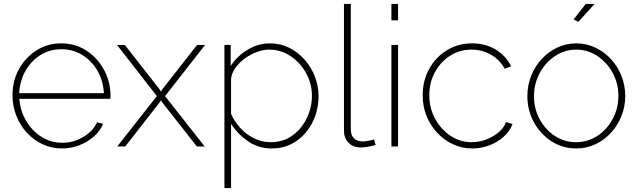

<svg xmlns="http://www.w3.org/2000/svg" viewBox="-20 -750 3265 983"><path d="M297 10Q244 10 198 -11.5Q152 -33 117.5 -70.5Q83 -108 63.5 -157.5Q44 -207 44 -263Q44 -336 77 -396Q110 -456 166.5 -492Q223 -528 293 -528Q365 -528 421.5 -491.5Q478 -455 511.5 -394.5Q545 -334 546 -260Q546 -256 545.5 -252Q545 -248 545 -244H79Q84 -181 114.5 -130Q145 -79 193 -49Q241 -19 299 -19Q356 -19 406 -48.5Q456 -78 477 -124L508 -116Q493 -80 461 -51.5Q429 -23 386.5 -6.5Q344 10 297 10ZM78 -273H512Q508 -339 478 -389.5Q448 -440 400.5 -469Q353 -498 294 -498Q236 -498 188.5 -469Q141 -440 111.5 -389Q82 -338 78 -273Z M619 -520 796 -294 804 -281 812 -294 989 -520H1030L825 -258L1028 0H988L812 -224L804 -236L796 -224L621 0H580L783 -258L579 -520Z M1371 10Q1303 10 1249.5 -27Q1196 -64 1163 -116V213H1129V-520H1161V-412Q1194 -463 1248 -495.5Q1302 -528 1362 -528Q1416 -528 1461.5 -505Q1507 -482 1540.5 -443.5Q1574 -405 1592.5 -357Q1611 -309 1611 -259Q1611 -187 1581 -126Q1551 -65 1497 -27.5Q1443 10 1371 10ZM1366 -22Q1430 -22 1477.5 -56.5Q1525 -91 1551 -145.5Q1577 -200 1577 -259Q1577 -321 1547.5 -375Q1518 -429 1468 -462.5Q1418 -496 1357 -496Q1328 -496 1295.5 -484Q1263 -472 1234 -451Q1205 -430 1185.5 -403Q1166 -376 1163 -346V-167Q1181 -126 1212 -93Q1243 -60 1282.5 -41Q1322 -22 1366 -22Z M1741 -730H1776V-89Q1776 -57 1792.5 -41.5Q1809 -26 1836 -26Q1850 -26 1866 -29Q1882 -32 1895 -36L1903 -8Q1888 -3 1865 1Q1842 5 1827 5Q1788 5 1764.5 -19Q1741 -43 1741 -82Z M1984 -646V-730H2018V-646ZM1984 0V-520H2018V0Z M2398 10Q2345 10 2299 -11.5Q2253 -33 2218 -70.5Q2183 -108 2163.5 -157Q2144 -206 2144 -262Q2144 -336 2177 -396.5Q2210 -457 2267.5 -492.5Q2325 -528 2397 -528Q2465 -528 2517.5 -496.5Q2570 -465 2597 -410L2564 -398Q2539 -444 2493.5 -470Q2448 -496 2394 -496Q2334 -496 2285 -465Q2236 -434 2207 -381Q2178 -328 2178 -262Q2178 -196 2208 -141.5Q2238 -87 2287 -54.5Q2336 -22 2395 -22Q2434 -22 2471 -36.5Q2508 -51 2535 -74.5Q2562 -98 2570 -125L2604 -115Q2591 -79 2560 -51Q2529 -23 2487 -6.5Q2445 10 2398 10Z M2930 10Q2860 10 2803 -27Q2746 -64 2713 -125Q2680 -186 2680 -258Q2680 -313 2699.5 -362Q2719 -411 2753.5 -448Q2788 -485 2833 -506.5Q2878 -528 2930 -528Q2982 -528 3027.5 -506.5Q3073 -485 3107.5 -448Q3142 -411 3161.5 -362Q3181 -313 3181 -258Q3181 -204 3161.5 -155.5Q3142 -107 3108 -70Q3074 -33 3028.5 -11.5Q2983 10 2930 10ZM2714 -257Q2714 -192 2743.5 -138.5Q2773 -85 2821.5 -53.5Q2870 -22 2929 -22Q2989 -22 3038 -54Q3087 -86 3116.5 -140.5Q3146 -195 3146 -259Q3146 -324 3116.5 -377.5Q3087 -431 3038 -463.5Q2989 -496 2930 -496Q2872 -496 2822.5 -463.5Q2773 -431 2743.5 -376.5Q2714 -322 2714 -257ZM2941 -638 2917 -651 2979 -730H3024Z"/></svg>

Font: Raleway ExtraLight
Style: Regular
Weight: 200
Designer: Matt McInerney, Pablo Impallari, Rodrigo Fuenzalida
Foundry: Matt McInerney, Pablo Impallari, Rodrigo Fuenzalida
Version: Version 4.026